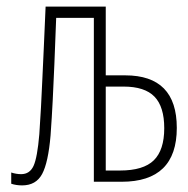

<svg xmlns="http://www.w3.org/2000/svg" viewBox="-20 -550 570 581"><path d="M47 11Q29 11 14 6V-28Q29 -23 44 -23Q70 -23 81.5 -48Q93 -73 99 -144Q102 -186 104 -225Q106 -264 108 -307.5Q110 -351 112.5 -404.5Q115 -458 118 -530H300V-322H359Q515 -322 515 -163Q515 0 348 0H264V-496H150Q147 -414 144.5 -355Q142 -296 139.5 -246Q137 -196 133 -140Q126 -58 107.5 -23.5Q89 11 47 11ZM300 -34H343Q414 -34 445.5 -65Q477 -96 477 -162Q477 -227 447.5 -257.5Q418 -288 354 -288H300Z"/></svg>

Font: Noto Sans Mono Condensed ExtraLight
Style: Regular
Weight: 200
Width: 3
Designer: Monotype Design Team
Foundry: Monotype Imaging Inc.
Version: Version 2.014; ttfautohint (v1.8.4.7-5d5b)